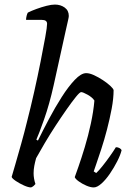

<svg xmlns="http://www.w3.org/2000/svg" viewBox="-20 -820 581 840"><path d="M116 0Q104 0 85 -8.5Q66 -17 49.5 -28Q33 -39 31 -46Q36 -63 47.5 -102.5Q59 -142 73 -192Q87 -242 98 -287Q114 -349 129.5 -418Q145 -487 157.5 -550Q170 -613 178 -657.5Q186 -702 186 -716Q186 -733 163 -733H94Q94 -741 96.5 -751Q99 -761 102 -765Q118 -773 140 -781Q162 -789 183.5 -794.5Q205 -800 220 -800Q245 -800 263 -787Q281 -774 281 -750Q281 -745 277.5 -730Q274 -715 268 -688L215 -448Q196 -363 173 -298Q150 -233 139 -209L146 -205Q167 -248 194 -299Q221 -350 250 -395.5Q279 -441 307 -470.5Q335 -500 357 -500Q372 -500 391.5 -491Q411 -482 430 -469.5Q449 -457 462 -445Q475 -433 477 -426Q477 -389 468.5 -344Q460 -299 448 -253Q436 -207 423 -167.5Q410 -128 401 -102Q392 -76 390 -70L401 -63Q412 -73 428 -93Q444 -113 460 -135.5Q476 -158 487 -176Q496 -176 503 -172Q510 -168 512 -163Q507 -142 493 -114.5Q479 -87 461 -60.5Q443 -34 424 -17Q405 0 390 0Q376 0 357.5 -8Q339 -16 324.5 -26.5Q310 -37 307 -45Q311 -56 323.5 -91.5Q336 -127 351 -176.5Q366 -226 377.5 -279.5Q389 -333 393 -380Q384 -394 363.5 -405.5Q343 -417 335 -417Q329 -417 312 -396Q295 -375 271.5 -341.5Q248 -308 222.5 -269Q197 -230 175 -192.5Q153 -155 138 -128Q133 -110 130 -94Q127 -78 127 -62Q127 -39 135 -15Q132 -11 127.5 -7Q123 -3 116 0Z"/></svg>

Font: Texturina
Style: Italic
Weight: 400
Italic angle: -11°
Designer: Guillermo Torres Carreño
Foundry: Omnibus-Type
Version: Version 1.002; ttfautohint (v1.8.3)